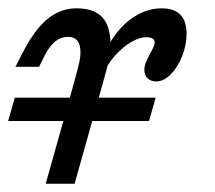

<svg xmlns="http://www.w3.org/2000/svg" viewBox="-23 -446 521 466"><path d="M141.9 -356.5Q125 -356.5 111.3 -345.6Q97.6 -334.7 86.3 -312.9L71.8 -283.9H14.5L32.3 -318.5Q61.3 -375 92.7 -400.4Q124.2 -425.8 162.9 -425.8Q221 -425.8 237.5 -384.3Q254 -342.7 235.5 -276.6L216.1 -206.5H146L166.1 -280.6Q175.8 -316.1 170.2 -336.3Q164.5 -356.5 141.9 -356.5ZM146 -206.5H216.1L158.1 0H87.9ZM327.4 -276.6Q327.4 -285.5 331 -294.4Q334.7 -303.2 341.1 -315.3Q345.2 -322.6 348.8 -330.2Q352.4 -337.9 352.4 -343.5Q352.4 -349.2 347.2 -352.4Q341.9 -355.6 333.1 -355.6Q308.1 -355.6 278.6 -332.3Q249.2 -308.9 231.5 -275L233.1 -321.8Q256.5 -371 292.7 -398.4Q329 -425.8 369.4 -425.8Q399.2 -425.8 414.5 -410.5Q429.8 -395.2 429.8 -364.5Q429.8 -336.3 419 -309.3Q408.1 -282.3 391.1 -265.3Q374.2 -248.4 356.5 -248.4Q342.7 -248.4 335.1 -256Q327.4 -263.7 327.4 -276.6ZM12.9 -208.9H354.8L338.7 -152.4H-3.2Z"/></svg>

Font: Playfair Micro SmCond SmLight
Style: Italic
Weight: 360
Width: 4
Italic angle: -15.6°
Designer: Claus Eggers Sørensen
Foundry: Claus Eggers Sørensen
Version: Version 2.203;Glyphs 3.3 (3326)